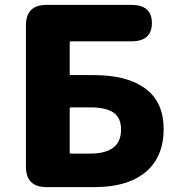

<svg xmlns="http://www.w3.org/2000/svg" viewBox="-20 -765 730 785"><path d="M170 0Q86 0 86 -84V-661Q86 -745 170 -745H517Q601 -745 601 -671Q601 -596 517 -596H270Q265 -596 265 -591V-463Q265 -458 270 -458H362Q491 -458 564 -410Q649 -355 649 -238Q649 -116 566 -54Q493 0 367 0ZM265 -142Q265 -137 270 -137H348Q475 -137 475 -235Q475 -284 443.5 -305Q412 -326 348 -326H270Q265 -326 265 -321Z"/></svg>

Font: Resource Han Rounded JP Heavy
Style: Regular
Weight: 900
Designer: Cyano Hao (round all glyphs); Ryoko NISHIZUKA 西塚涼子 (kana, bopomofo & ideographs); Paul D. Hunt (Latin, Greek & Cyrillic)
Foundry: Cyano Hao
Version: 0.990